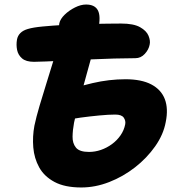

<svg xmlns="http://www.w3.org/2000/svg" viewBox="-20 -809 775 848"><path d="M339 19Q266 19 220.5 -5.5Q175 -30 153 -70Q131 -110 127 -158Q123 -206 132 -254Q140 -292 154.5 -341Q169 -390 185 -441Q201 -492 214.5 -536.5Q228 -581 233 -610Q236 -624 237 -653Q238 -682 242 -706Q246 -725 265.5 -744Q285 -763 311 -776Q337 -789 360 -789Q399 -789 412.5 -763Q426 -737 414 -680Q408 -647 394 -594.5Q380 -542 363 -482.5Q346 -423 331 -366Q316 -309 307 -267Q301 -235 300.5 -205.5Q300 -176 315.5 -157Q331 -138 373 -138Q400 -138 426 -147Q452 -156 474.5 -172.5Q497 -189 512.5 -211.5Q528 -234 533 -260Q536 -276 526.5 -289.5Q517 -303 489 -303Q460 -303 418 -299Q376 -295 335.5 -289.5Q295 -284 271 -277L244 -398Q316 -425 389 -442Q462 -459 534 -459Q605 -459 648.5 -436Q692 -413 708 -371Q724 -329 712 -270Q702 -215 665.5 -163Q629 -111 576.5 -70Q524 -29 462.5 -5Q401 19 339 19ZM130 -536Q95 -536 77.5 -551Q60 -566 55.5 -588.5Q51 -611 55 -634Q58 -651 70 -663Q82 -675 103 -681Q126 -688 168.5 -692Q211 -696 262.5 -699Q314 -702 365 -703Q416 -704 456 -704.5Q496 -705 515 -705Q570 -705 598.5 -689Q627 -673 636 -651Q645 -629 641 -612Q637 -590 619.5 -571Q602 -552 578 -552Q537 -552 484.5 -550.5Q432 -549 376.5 -546.5Q321 -544 270.5 -541.5Q220 -539 182.5 -537.5Q145 -536 130 -536Z"/></svg>

Font: Shantell Sans ExtraBold
Style: Italic
Weight: 800
Italic angle: -11°
Designer: Stephen Nixon, Anya Danilova, Shantell Martin
Foundry: Arrow Type
Version: Version 1.011;[c5ecc13dd]